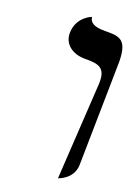

<svg xmlns="http://www.w3.org/2000/svg" viewBox="-70 -606 459 658"><g transform="rotate(10 159.5 -276.5)"><path d="M178 6C178 6 232 0 243 -51L312 -406C333 -504 303 -510 250 -519C250 -519 249 -519 249 -519C228 -523 195 -530 197 -559C197 -559 144 -550 132 -494C123 -453 152 -421 199 -413C250 -405 273 -393 260 -336Z"/></g></svg>

Font: Libertinus Sans
Style: Italic
Weight: 400
Italic angle: -12°
Designer: Philipp H. Poll, Khaled Hosny
Foundry: Caleb Maclennan
Version: Version 7.050;RELEASE